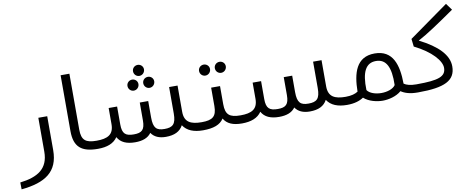

<svg xmlns="http://www.w3.org/2000/svg" viewBox="-76 -1098 4206 1702"><g transform="rotate(-10 2027.0 -247.0)"><path d="M257 -363V-58C257 96 159 155 0 174L1 236C216 215 337 138 337 -58V-363Z M731 0C742 0 747 -5 747 -16V-58C747 -69 742 -73 731 -73C634 -73 596 -100 596 -197V-700H517V-197C517 -54 583 0 731 0Z M1204 -573C1232 -573 1254 -596 1254 -624C1254 -651 1232 -672 1205 -672C1177 -672 1155 -650 1155 -623C1155 -595 1177 -573 1204 -573ZM1133 -453C1161 -453 1183 -476 1183 -504C1183 -531 1161 -552 1134 -552C1106 -552 1084 -530 1084 -503C1084 -475 1106 -453 1133 -453ZM1226 -503C1226 -475 1248 -453 1275 -453C1303 -453 1325 -476 1325 -504C1325 -531 1303 -552 1276 -552C1248 -552 1226 -530 1226 -503ZM1522 -194V-430H1446V-192C1446 -96 1416 -71 1342 -71C1271 -71 1242 -96 1242 -192V-340H1166V-179C1166 -94 1137 -71 1066 -71C992 -71 962 -94 962 -179V-340H886V-194C886 -100 829 -73 731 -73V0C812 0 873 -22 908 -74C936 -23 989 0 1066 0C1133 0 1182 -18 1211 -59C1238 -19 1282 0 1342 0C1418 0 1470 -24 1498 -77C1533 -23 1595 0 1677 0V-73C1579 -73 1522 -100 1522 -194Z M1781 -474C1809 -474 1831 -497 1831 -525C1831 -552 1809 -573 1782 -573C1754 -573 1732 -551 1732 -524C1732 -496 1754 -474 1781 -474ZM1923 -474C1951 -474 1973 -497 1973 -525C1973 -552 1951 -573 1924 -573C1896 -573 1874 -551 1874 -524C1874 -496 1896 -474 1923 -474ZM1892 -197V-360H1812V-194C1812 -100 1774 -73 1677 -73C1668 -73 1661 -67 1661 -58V-16C1661 -7 1668 0 1677 0C1771 0 1832 -22 1864 -73C1893 -22 1947 0 2027 0V-73C1930 -73 1892 -100 1892 -197Z M2818 -194V-430H2742V-192C2742 -96 2712 -71 2638 -71C2567 -71 2538 -96 2538 -192V-340H2462V-179C2462 -94 2433 -71 2362 -71C2288 -71 2258 -94 2258 -179V-340H2182V-194C2182 -100 2125 -73 2027 -73V0C2108 0 2169 -22 2204 -74C2232 -23 2285 0 2362 0C2429 0 2478 -18 2507 -59C2534 -19 2578 0 2638 0C2714 0 2766 -24 2794 -77C2829 -23 2891 0 2973 0V-73C2875 -73 2818 -100 2818 -194Z M3607 -73C3556 -73 3521 -83 3498 -99V-101C3496 -266 3457 -407 3291 -407C3125 -407 3086 -266 3084 -101V-100C3060 -84 3025 -73 2973 -73C2964 -73 2957 -67 2957 -58V-16C2957 -7 2964 0 2973 0C3041 0 3088 -16 3122 -39C3167 2 3239 18 3291 18C3343 18 3414 2 3459 -38C3493 -15 3539 0 3607 0C3616 0 3623 -7 3623 -16V-58C3623 -67 3616 -73 3607 -73ZM3418 -100C3397 -68 3343 -51 3291 -51C3239 -51 3185 -68 3164 -100C3159 -263 3200 -339 3291 -339C3382 -339 3423 -263 3418 -100Z M3697 -451C3780 -495 3893 -571 4035 -670L3991 -730L3636 -477L3644 -407C3796 -332 3876 -238 3876 -175C3876 -97 3809 -73 3615 -73H3607C3563 -73 3532 -58 3532 -37C3532 -16 3564 0 3607 0H3615C3850 0 3950 -47 3950 -175C3950 -277 3861 -369 3697 -451Z"/></g></svg>

Font: Juman Normal
Style: Regular
Weight: 300
Designer: Bandar Raffah (Arabic) Julieta Ulanovsky (Latin)
Foundry: Caramella
Version: Version 5.022;PS 005.022;hotconv 1.0.88;makeotf.lib2.5.64775